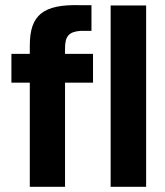

<svg xmlns="http://www.w3.org/2000/svg" viewBox="-20 -721 638 741"><path d="M95 -545V-513H24V-402H95V0H231V-402H339V-513H231V-535C231 -581 246 -599 292 -602H333V-701H290C147 -705 95 -664 95 -545ZM407 0H544V-700H407Z"/></svg>

Font: Vanilla Cream ExtraBold
Style: Regular
Weight: 800
Designer: Jeremy Tribby, Jinavaṁso
Foundry: Tribby Type
Version: Version 1.422;Glyphs 3.1.2 (3151)